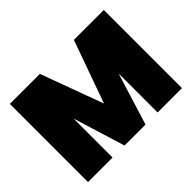

<svg xmlns="http://www.w3.org/2000/svg" viewBox="-139 -969 1230 1230"><g transform="rotate(-45 475.5 -354.0)"><path d="M49.8 0V-708H321.8L478 -283.2L629.9 -708H900.9V0H680.2V-353L570.8 0H380.9L272 -353V0Z"/></g></svg>

Font: Poppins Black
Style: Regular
Weight: 900
Designer: Ninad Kale (Devanagari), Jonny Pinhorn (Latin)
Foundry: Indian Type Foundry
Version: 4.004